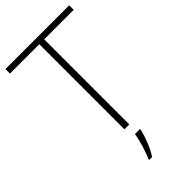

<svg xmlns="http://www.w3.org/2000/svg" viewBox="-283 -787 1082 1082"><g transform="rotate(-45 257.5 -246.5)"><path d="M277 0V-678H512V-714H4V-678H238V0ZM301 68V61H261C255 104 231 183 215 214V221H238C268 175 290 116 301 68Z"/></g></svg>

Font: Noto Sans Ethiopic ExtraLight
Style: Regular
Weight: 200
Designer: Monotype Design Team
Foundry: Monotype Imaging Inc.
Version: Version 2.102